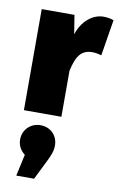

<svg xmlns="http://www.w3.org/2000/svg" viewBox="-98 -604 615 999"><g transform="rotate(10 210.0 -104.5)"><path d="M366 -551C307 -551 253 -504 231 -434L215 -534H42V0H240V-243C255 -311 276 -359 340 -359C357 -359 372 -356 389 -351L420 -542C401 -548 387 -551 366 -551ZM141 62C87 62 49 104 49 153C49 187 65 211 87 228L62 342H156L206 241C223 206 233 184 233 153C233 101 195 62 141 62Z"/></g></svg>

Font: Fira Sans Heavy
Style: Regular
Weight: 900
Designer: bBox Type GmbH & Carrois Corporate GbR & Edenspiekermann AG
Foundry: bBox Type GmbH & Carrois Corporate GbR & Edenspiekermann AG
Version: Version 4.300;PS 004.300;hotconv 1.0.88;makeotf.lib2.5.64775